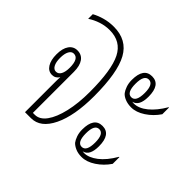

<svg xmlns="http://www.w3.org/2000/svg" viewBox="-130 -649 791 791"><g transform="rotate(45 265.0 -254.0)"><path d="M106 0V-176Q106 -194 107 -205Q96 -187 76 -187Q54 -187 41.5 -207Q29 -227 29 -260Q29 -295 42.5 -314Q56 -333 79 -333Q104 -333 117.5 -314Q131 -295 131 -260V-21H142Q170 -21 191 -50Q212 -79 224 -130.5Q236 -182 236 -248Q236 -375 208 -430.5Q180 -486 114 -486Q88 -486 63.5 -478Q39 -470 18 -456V-483Q38 -494 63 -501Q88 -508 116 -508Q193 -508 227 -446.5Q261 -385 261 -248Q261 -134 228.5 -67Q196 0 141 0ZM78 -208Q92 -208 99.5 -222Q107 -236 107 -260Q107 -313 78 -313Q65 -313 57.5 -299Q50 -285 50 -260Q50 -236 57.5 -222Q65 -208 78 -208Z M401 -323Q381 -323 365 -329.5Q349 -336 341 -346Q334 -355 328.5 -370.5Q323 -386 323 -405Q323 -475 372 -475Q421 -475 421 -405Q421 -350 388 -343Q393 -342 397 -342Q426 -342 455.5 -366Q485 -390 510 -433H512V-394Q491 -363 460.5 -343Q430 -323 401 -323ZM372 -353Q399 -353 399 -405Q399 -456 372 -456Q345 -456 345 -405Q345 -353 372 -353ZM401 -34Q380 -34 364.5 -41Q349 -48 341 -57Q334 -66 328.5 -81.5Q323 -97 323 -116Q323 -186 372 -186Q421 -186 421 -116Q421 -61 388 -54Q392 -53 397 -53Q424 -53 454 -76Q484 -99 510 -144H512V-105Q491 -74 460.5 -54Q430 -34 401 -34ZM372 -64Q399 -64 399 -116Q399 -167 372 -167Q345 -167 345 -116Q345 -64 372 -64Z"/></g></svg>

Font: Noto Sans Thai Looped UI Condensed Thin
Style: Regular
Weight: 100
Width: 3
Designer: Cadson Demak Team
Foundry: Cadson Demak Co., Ltd.
Version: Version 1.000; ttfautohint (v1.8.4.7-5d5b)